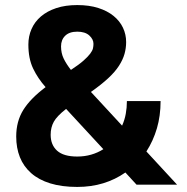

<svg xmlns="http://www.w3.org/2000/svg" viewBox="-20 -729 740 758"><path d="M285 9Q224 9 178.5 -5Q133 -19 103 -45.5Q73 -72 58.5 -108.5Q44 -145 44 -190Q44 -250 72 -295Q100 -340 160 -385Q129 -420 110.5 -459Q92 -498 92 -553Q92 -586 104.5 -614.5Q117 -643 141.5 -664Q166 -685 202 -697Q238 -709 285 -709Q332 -709 368 -697.5Q404 -686 428.5 -666Q453 -646 465.5 -619.5Q478 -593 478 -563Q478 -539 471.5 -516Q465 -493 449.5 -469Q434 -445 407 -420Q380 -395 339 -366L462 -233Q472 -255 476.5 -279.5Q481 -304 481 -330H614Q614 -272 599.5 -222.5Q585 -173 558 -131L679 0H519L475 -48Q435 -20 387.5 -5.5Q340 9 285 9ZM285 -111Q314 -111 340 -118.5Q366 -126 388 -140L241 -299Q205 -271 192.5 -248.5Q180 -226 180 -197Q180 -157 205.5 -134Q231 -111 285 -111ZM285 -604Q254 -604 237.5 -588Q221 -572 221 -546Q221 -519 231.5 -497.5Q242 -476 260 -453Q292 -474 309.5 -489.5Q327 -505 336 -517Q345 -529 347 -538Q349 -547 349 -556Q349 -574 332.5 -589Q316 -604 285 -604Z"/></svg>

Font: Golos UI VF
Style: Regular
Weight: 400
Designer: A.Korolkova, Vitaly Kuzmin
Foundry: ParaType Ltd
Version: Version 2.000